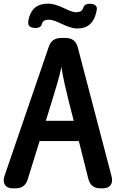

<svg xmlns="http://www.w3.org/2000/svg" viewBox="-22 -994 663 1052"><path d="M133 -878C129 -856 141 -843 165 -841C190 -839 204 -847 207 -862C211 -876 220 -886 246 -886C290 -886 344 -838 402 -838C449 -838 494 -858 508 -940C512 -959 500 -971 477 -973C453 -975 438 -967 434 -951C428 -932 414 -927 395 -927C355 -927 302 -974 241 -974C187 -974 145 -950 133 -878ZM48 38H63C98 38 120 22 130 -12L195 -221H410L462 -14C471 20 492 38 528 38H541C581 38 600 13 589 -29L404 -735C395 -769 373 -786 338 -786H314C279 -786 256 -771 245 -737L3 -31C-11 10 7 38 48 38ZM229 -332 265 -448C278 -491 304 -573 315 -628C321 -573 343 -488 355 -438L382 -332Z"/></svg>

Font: 寒蝉团圆体 Round
Style: Regular
Weight: 500
Designer: 寒蝉字型
Version: Version 2.700;Glyphs 3.1.1 (3135)